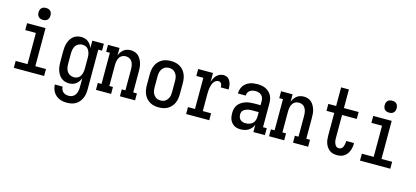

<svg xmlns="http://www.w3.org/2000/svg" viewBox="-72 -1329 4645 2143"><g transform="rotate(15 2250.0 -258.0)"><path d="M75 0V-80H212V-440H89V-520H302V-80H425V0ZM250 -601Q236 -601 222.5 -605Q209 -609 199 -619Q189 -629 185 -642.5Q181 -656 181 -670Q181 -684 185 -697.5Q189 -711 199 -721Q209 -731 222.5 -735Q236 -739 250 -739Q264 -739 277.5 -735Q291 -731 301 -721Q311 -711 315 -697.5Q319 -684 319 -670Q319 -656 315 -642.5Q311 -629 301 -619Q291 -609 277.5 -605Q264 -601 250 -601Z M747 223Q724 223 701.5 219.5Q679 216 658 206.5Q637 197 619.5 182Q602 167 590 147.5Q578 128 572 105.5Q566 83 565 61H655Q655 78 662 94.5Q669 111 682 122.5Q695 134 712 138.5Q729 143 747 143Q762 143 776.5 138.5Q791 134 803 124.5Q815 115 823 102Q831 89 835.5 74.5Q840 60 841.5 45Q843 30 843 15V-87Q836 -67 823.5 -48.5Q811 -30 794 -17Q777 -4 756 2Q735 8 713 8Q688 8 664.5 0.5Q641 -7 622.5 -22.5Q604 -38 591.5 -59Q579 -80 571.5 -103.5Q564 -127 561.5 -151.5Q559 -176 559 -200V-320Q559 -344 561.5 -368.5Q564 -393 571.5 -416.5Q579 -440 591.5 -461Q604 -482 622.5 -497.5Q641 -513 664.5 -520.5Q688 -528 713 -528Q735 -528 756 -522Q777 -516 794 -503Q811 -490 823.5 -471.5Q836 -453 843 -433V-520H976V-440H933V15Q933 41 929.5 67.5Q926 94 915.5 118.5Q905 143 888 164Q871 185 848.5 198.5Q826 212 799.5 217.5Q773 223 747 223ZM749 -72Q764 -72 778.5 -76.5Q793 -81 804.5 -90.5Q816 -100 823.5 -113Q831 -126 835.5 -140.5Q840 -155 841.5 -170Q843 -185 843 -200V-320Q843 -335 841.5 -350Q840 -365 835.5 -379.5Q831 -394 823.5 -407Q816 -420 804.5 -429.5Q793 -439 778.5 -443.5Q764 -448 749 -448Q726 -448 704.5 -437.5Q683 -427 670.5 -408Q658 -389 653.5 -366Q649 -343 649 -320V-200Q649 -177 653.5 -154Q658 -131 670.5 -112Q683 -93 704.5 -82.5Q726 -72 749 -72Z M1024 0V-80H1067V-440H1024V-520H1157V-433Q1164 -453 1176 -471Q1188 -489 1205 -502.5Q1222 -516 1243.5 -522Q1265 -528 1286 -528Q1310 -528 1333.5 -520.5Q1357 -513 1374.5 -496.5Q1392 -480 1403.5 -459Q1415 -438 1422 -415Q1429 -392 1431 -368Q1433 -344 1433 -320V-80H1476V0H1301V-80H1343V-320Q1343 -335 1341.5 -350Q1340 -365 1336 -379Q1332 -393 1324.5 -406.5Q1317 -420 1305.5 -429.5Q1294 -439 1279.5 -443.5Q1265 -448 1250 -448Q1235 -448 1220.5 -443.5Q1206 -439 1194.5 -429.5Q1183 -420 1175.5 -406.5Q1168 -393 1164 -379Q1160 -365 1158.5 -350Q1157 -335 1157 -320V-80H1199V0Z M1750 8Q1723 8 1696.5 2.5Q1670 -3 1647 -16.5Q1624 -30 1606 -50.5Q1588 -71 1577.5 -95.5Q1567 -120 1563 -146.5Q1559 -173 1559 -200V-320Q1559 -347 1563 -373.5Q1567 -400 1577.5 -424.5Q1588 -449 1606 -469.5Q1624 -490 1647 -503.5Q1670 -517 1696.5 -522.5Q1723 -528 1750 -528Q1777 -528 1803.5 -522.5Q1830 -517 1853 -503.5Q1876 -490 1894 -469.5Q1912 -449 1922.5 -424.5Q1933 -400 1937 -373.5Q1941 -347 1941 -320V-200Q1941 -173 1937 -146.5Q1933 -120 1922.5 -95.5Q1912 -71 1894 -50.5Q1876 -30 1853 -16.5Q1830 -3 1803.5 2.5Q1777 8 1750 8ZM1750 -72Q1765 -72 1780.5 -76Q1796 -80 1808 -89.5Q1820 -99 1829 -112Q1838 -125 1843 -139.5Q1848 -154 1849.5 -169.5Q1851 -185 1851 -200V-320Q1851 -335 1849.5 -350.5Q1848 -366 1843 -380.5Q1838 -395 1829 -408Q1820 -421 1808 -430.5Q1796 -440 1780.5 -444Q1765 -448 1750 -448Q1735 -448 1719.5 -444Q1704 -440 1692 -430.5Q1680 -421 1671 -408Q1662 -395 1657 -380.5Q1652 -366 1650.5 -350.5Q1649 -335 1649 -320V-200Q1649 -185 1650.5 -169.5Q1652 -154 1657 -139.5Q1662 -125 1671 -112Q1680 -99 1692 -89.5Q1704 -80 1719.5 -76Q1735 -72 1750 -72Z M2066 0V-80H2147V-440H2066V-520H2237V-416Q2243 -437 2253 -457.5Q2263 -478 2278.5 -494Q2294 -510 2315 -519Q2336 -528 2358 -528Q2374 -528 2389.5 -523Q2405 -518 2416.5 -506.5Q2428 -495 2435.5 -480.5Q2443 -466 2447 -450.5Q2451 -435 2452 -419Q2453 -403 2453 -387H2363Q2363 -397 2361.5 -407.5Q2360 -418 2355 -427.5Q2350 -437 2341 -442.5Q2332 -448 2321 -448Q2303 -448 2288 -438Q2273 -428 2264 -412.5Q2255 -397 2250 -380Q2245 -363 2242 -346Q2239 -329 2238 -311Q2237 -293 2237 -276V-80H2333V0Z M2697 8Q2678 8 2658.5 4.5Q2639 1 2622.5 -9Q2606 -19 2593 -34Q2580 -49 2572.5 -66.5Q2565 -84 2562 -103.5Q2559 -123 2559 -142Q2559 -168 2565 -193Q2571 -218 2586 -238.5Q2601 -259 2622.5 -273Q2644 -287 2668 -295.5Q2692 -304 2717.5 -307Q2743 -310 2768 -310H2843V-355Q2843 -374 2837.5 -392.5Q2832 -411 2818 -424Q2804 -437 2785.5 -442.5Q2767 -448 2749 -448Q2731 -448 2714.5 -444Q2698 -440 2684 -430Q2670 -420 2662.5 -404.5Q2655 -389 2655 -371H2565V-372Q2565 -394 2571 -416.5Q2577 -439 2589.5 -458Q2602 -477 2620.5 -491Q2639 -505 2660 -513.5Q2681 -522 2703.5 -525Q2726 -528 2749 -528Q2773 -528 2796.5 -524.5Q2820 -521 2842 -511Q2864 -501 2882 -485Q2900 -469 2912 -448Q2924 -427 2928.5 -403Q2933 -379 2933 -355V-80H2976V0H2843V-83Q2834 -62 2819 -44Q2804 -26 2784.5 -14Q2765 -2 2742.5 3Q2720 8 2697 8ZM2732 -72Q2754 -72 2776 -78.5Q2798 -85 2813.5 -100Q2829 -115 2836 -136.5Q2843 -158 2843 -180V-230H2768Q2755 -230 2741.5 -229Q2728 -228 2715 -224.5Q2702 -221 2689.5 -215Q2677 -209 2667.5 -200Q2658 -191 2653.5 -178Q2649 -165 2649 -151Q2649 -135 2654.5 -119Q2660 -103 2672 -92Q2684 -81 2700 -76.5Q2716 -72 2732 -72Z M3024 0V-80H3067V-440H3024V-520H3157V-433Q3164 -453 3176 -471Q3188 -489 3205 -502.5Q3222 -516 3243.5 -522Q3265 -528 3286 -528Q3310 -528 3333.5 -520.5Q3357 -513 3374.5 -496.5Q3392 -480 3403.5 -459Q3415 -438 3422 -415Q3429 -392 3431 -368Q3433 -344 3433 -320V-80H3476V0H3301V-80H3343V-320Q3343 -335 3341.5 -350Q3340 -365 3336 -379Q3332 -393 3324.5 -406.5Q3317 -420 3305.5 -429.5Q3294 -439 3279.5 -443.5Q3265 -448 3250 -448Q3235 -448 3220.5 -443.5Q3206 -439 3194.5 -429.5Q3183 -420 3175.5 -406.5Q3168 -393 3164 -379Q3160 -365 3158.5 -350Q3157 -335 3157 -320V-80H3199V0Z M3810 8Q3787 8 3765 2.5Q3743 -3 3724.5 -16.5Q3706 -30 3693 -49Q3680 -68 3672.5 -89.5Q3665 -111 3662.5 -133.5Q3660 -156 3660 -178V-440H3570V-520H3660V-735H3750V-520H3920V-440H3750V-178Q3750 -167 3750.5 -155.5Q3751 -144 3753.5 -133Q3756 -122 3760 -111.5Q3764 -101 3771 -91.5Q3778 -82 3788 -77Q3798 -72 3810 -72Q3820 -72 3830 -76Q3840 -80 3847 -88Q3854 -96 3858 -105.5Q3862 -115 3864.5 -125.5Q3867 -136 3868.5 -146Q3870 -156 3870 -167V-172H3959Q3959 -170 3959.5 -167.5Q3960 -165 3960 -162Q3960 -141 3956 -120Q3952 -99 3944 -79Q3936 -59 3922.5 -42Q3909 -25 3891 -13Q3873 -1 3852 3.5Q3831 8 3810 8Z M4075 0V-80H4212V-440H4089V-520H4302V-80H4425V0ZM4250 -601Q4236 -601 4222.5 -605Q4209 -609 4199 -619Q4189 -629 4185 -642.5Q4181 -656 4181 -670Q4181 -684 4185 -697.5Q4189 -711 4199 -721Q4209 -731 4222.5 -735Q4236 -739 4250 -739Q4264 -739 4277.5 -735Q4291 -731 4301 -721Q4311 -711 4315 -697.5Q4319 -684 4319 -670Q4319 -656 4315 -642.5Q4311 -629 4301 -619Q4291 -609 4277.5 -605Q4264 -601 4250 -601Z"/></g></svg>

Font: Iosevka Curly Slab Medium
Style: Regular
Weight: 500
Monospace: yes
Designer: Belleve Invis
Foundry: Belleve Invis
Version: Version 22.1.2; ttfautohint (v1.8.4)